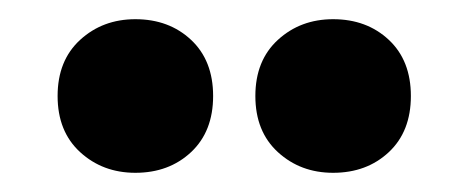

<svg xmlns="http://www.w3.org/2000/svg" viewBox="-20 -730 488 200"><path d="M327 -550Q293 -550 269.5 -571.5Q246 -593 246 -630Q246 -667 269.5 -688.5Q293 -710 327 -710Q362 -710 385 -688.5Q408 -667 408 -630Q408 -593 385 -571.5Q362 -550 327 -550ZM121 -550Q87 -550 63.5 -571.5Q40 -593 40 -630Q40 -667 63.5 -688.5Q87 -710 121 -710Q156 -710 179 -688.5Q202 -667 202 -630Q202 -593 179 -571.5Q156 -550 121 -550Z"/></svg>

Font: Space Grotesk Light
Style: Bold
Weight: 700
Version: Version 2.000